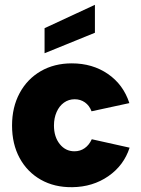

<svg xmlns="http://www.w3.org/2000/svg" viewBox="-20 -770 587 797"><path d="M374 -750V-634L165 -549V-653ZM280 7Q206 8 149.5 -24Q93 -56 61.5 -114Q30 -172 30 -249Q30 -325 61.5 -383.5Q93 -442 149 -474.5Q205 -507 278 -507Q364 -507 428 -463Q492 -419 517 -342L360 -308Q351 -332 332.5 -345Q314 -358 290 -358Q265 -358 245.5 -344Q226 -330 215 -305Q204 -280 204 -249Q204 -202 228 -172Q252 -142 289 -142Q313 -142 331.5 -155Q350 -168 361 -192L518 -157Q494 -83 429.5 -38.5Q365 6 280 7Z"/></svg>

Font: Albert Sans Black
Style: Regular
Weight: 900
Designer: Andreas Rasmussen
Foundry: a.Foundry
Version: Version 1.025